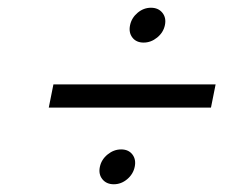

<svg xmlns="http://www.w3.org/2000/svg" viewBox="-20 -598 640 496"><path d="M118 -380H537L525 -320H106ZM351 -488Q332 -488 322 -501Q312 -514 316 -533Q320 -552 335.5 -565Q351 -578 370 -578Q389 -578 399.5 -565Q410 -552 406 -533Q402 -514 386 -501Q370 -488 351 -488ZM274 -122Q255 -122 244.5 -135Q234 -148 238 -167Q242 -186 258 -199Q274 -212 293 -212Q312 -212 322 -199Q332 -186 328 -167Q324 -148 308.5 -135Q293 -122 274 -122Z"/></svg>

Font: Epunda Sans Light
Style: Italic
Weight: 300
Italic angle: -12.0243°
Designer: Simon Atzbach
Foundry: typofactur
Version: Version 2.204